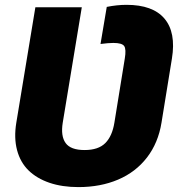

<svg xmlns="http://www.w3.org/2000/svg" viewBox="-20 -757 733 787"><path d="M301.1 9.9Q234.7 9.9 182.7 -7.8Q130.7 -25.6 96.9 -58.6Q63.2 -91.6 49.9 -141.7Q36.6 -191.8 46.9 -254.3L125 -727.3H315.3L237.2 -254.3Q228.3 -199.6 248.9 -170.8Q269.5 -142 326.7 -142Q383.2 -142 411.6 -170.5Q440 -198.9 448.9 -254.3L491.5 -517Q497.9 -555.4 489 -568.2Q480.1 -581 444.6 -581Q424.7 -581 392 -576.7L417.6 -728.7Q459.9 -737.2 498.6 -737.2Q606.5 -737.2 654.3 -680.6Q702.1 -623.9 684.7 -517L642 -254.3Q628.6 -171.2 582.4 -111.3Q536.2 -51.5 464.1 -20.8Q392 9.9 301.1 9.9Z"/></svg>

Font: Karasuma Gothic
Style: Italic
Weight: 900
Italic angle: -9.39999°
Designer: Rasmus Andersson / Ryoko Nishizuka
Foundry: Genbu
Version: Version 1.00